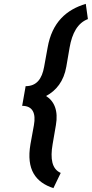

<svg xmlns="http://www.w3.org/2000/svg" viewBox="-20 -800 476 996"><path d="M253 -52 270 -151C283 -225 262 -275 219 -302C272 -330 311 -379 324 -454L341 -553C354 -628 383 -681 436 -701L425 -780C325 -750 250 -685 227 -553L209 -454C198 -391 170 -353 113 -353L95 -251C150 -251 167 -212 156 -151L138 -52C115 81 166 146 257 176L295 97C249 77 240 23 253 -52Z"/></svg>

Font: Asimov
Style: NarIt
Weight: 500
Designer: Google
Version: Version 2.000980; 2014